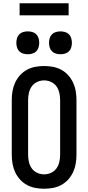

<svg xmlns="http://www.w3.org/2000/svg" viewBox="-20 -1147 540 1175"><path d="M250 8Q223 8 196 3Q169 -2 145 -15Q121 -28 102.5 -48.5Q84 -69 72.5 -94Q61 -119 56.5 -146Q52 -173 52 -200V-535Q52 -562 56.5 -589Q61 -616 72.5 -641Q84 -666 102.5 -686.5Q121 -707 145 -720Q169 -733 196 -738Q223 -743 250 -743Q277 -743 304 -738Q331 -733 355 -720Q379 -707 397.5 -686.5Q416 -666 427.5 -641Q439 -616 443.5 -589Q448 -562 448 -535V-200Q448 -173 443.5 -146Q439 -119 427.5 -94Q416 -69 397.5 -48.5Q379 -28 355 -15Q331 -2 304 3Q277 8 250 8ZM250 -80Q272 -80 292.5 -89.5Q313 -99 325.5 -116.5Q338 -134 343 -156Q348 -178 348 -200V-535Q348 -557 343 -579Q338 -601 325.5 -618.5Q313 -636 292.5 -645.5Q272 -655 250 -655Q228 -655 207.5 -645.5Q187 -636 174.5 -618.5Q162 -601 157 -579Q152 -557 152 -535V-200Q152 -178 157 -156Q162 -134 174.5 -116.5Q187 -99 207.5 -89.5Q228 -80 250 -80ZM350 -815Q336 -815 322 -819Q308 -823 298 -833Q288 -843 284 -857Q280 -871 280 -885Q280 -899 284 -913Q288 -927 298 -937Q308 -947 322 -951Q336 -955 350 -955Q364 -955 378 -951Q392 -947 402 -937Q412 -927 416 -913Q420 -899 420 -885Q420 -871 416 -857Q412 -843 402 -833Q392 -823 378 -819Q364 -815 350 -815ZM150 -815Q136 -815 122 -819Q108 -823 98 -833Q88 -843 84 -857Q80 -871 80 -885Q80 -899 84 -913Q88 -927 98 -937Q108 -947 122 -951Q136 -955 150 -955Q164 -955 178 -951Q192 -947 202 -937Q212 -927 216 -913Q220 -899 220 -885Q220 -871 216 -857Q212 -843 202 -833Q192 -823 178 -819Q164 -815 150 -815ZM100 -1053V-1127H400V-1053Z"/></svg>

Font: Iosevka Semibold
Style: Regular
Weight: 600
Monospace: yes
Designer: Belleve Invis
Foundry: Belleve Invis
Version: Version 33.2.3; ttfautohint (v1.8.4)